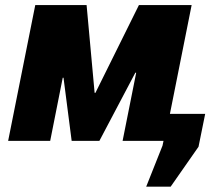

<svg xmlns="http://www.w3.org/2000/svg" viewBox="-20 -548 818 747"><path d="M509.8 -264.6 506.8 -265.6 366.7 0H258.8L227.1 -245.6H224.1L175.3 0H11.7L117.2 -528.3H316.9L348.1 -187L351.1 -186.5L520.5 -528.3H725.6L641.1 -105H778.3L752.4 22.9L644 178.2H548.8L612.3 18.6L616.2 0H457Z"/></svg>

Font: Roboto-BlackItalic
Style: Italic
Weight: 900
Italic angle: -12°
Designer: Google
Version: Version 1.100141; 2013